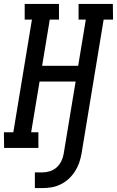

<svg xmlns="http://www.w3.org/2000/svg" viewBox="-44 -755 597 980"><path d="M134 205V125H172Q191 125 210.5 119Q230 113 245 99.5Q260 86 269 67.5Q278 49 281 30L342 -339H158L115 -80H152V0H-23L-24 -80H24L119 -655H82V-735H257V-655H210L171 -419H355L394 -655H357V-735H532L533 -655H485L372 30Q368 53 360 76Q352 99 338.5 120Q325 141 306.5 158Q288 175 265.5 186Q243 197 219.5 201Q196 205 172 205Z"/></svg>

Font: Iosevka Curly Slab Medium
Style: Italic
Weight: 500
Italic angle: -9°
Monospace: yes
Designer: Belleve Invis
Foundry: Belleve Invis
Version: Version 22.1.2; ttfautohint (v1.8.4)